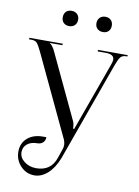

<svg xmlns="http://www.w3.org/2000/svg" viewBox="-102 -849 792 1094"><g transform="rotate(10 294.0 -302.0)"><path d="M222.2 -782.2Q242.2 -782.2 254.6 -770.3Q267.1 -758.3 267.1 -737.8Q267.1 -718.3 254.9 -706.1Q242.7 -693.8 222.2 -693.8Q202.6 -693.8 190.4 -705.6Q178.2 -717.3 178.2 -737.8Q178.2 -757.8 189.9 -770Q201.7 -782.2 222.2 -782.2ZM418 -782.2Q437.5 -782.2 449.7 -770.3Q461.9 -758.3 461.9 -737.8Q461.9 -718.3 450.2 -706.1Q438.5 -693.8 418 -693.8Q397.9 -693.8 385.5 -705.6Q373 -717.3 373 -737.8Q373 -757.3 385.3 -769.8Q397.5 -782.2 418 -782.2ZM178.2 136.2Q263.7 136.2 290.5 55.2L307.6 4.9Q312.5 -7.3 312.5 -21Q312.5 -35.2 306.2 -50.8L85.9 -518.1Q68.4 -555.7 57.6 -567.9Q46.9 -580.1 25.9 -580.1H11.2V-588.9H204.1V-580.1H131.8V-578.1Q138.2 -575.7 145.5 -566.4Q152.8 -557.1 156 -551Q159.2 -544.9 166 -530.8L338.9 -164.1Q346.2 -147.9 346.2 -122.1H353L496.1 -518.1Q503.4 -538.1 503.4 -548.8Q503.4 -580.1 454.1 -580.1H408.2V-588.9H580.1V-581.1H574.2Q550.8 -581.1 540 -567.9Q529.3 -554.7 516.1 -518.1L310.1 55.2Q286.6 114.7 250.7 146.5Q214.8 178.2 174.8 178.2Q127.9 178.2 95 143.6Q62 108.9 62 60.1Q62 11.2 95.9 -18.3Q129.9 -47.9 185.1 -47.9H205.1Q205.1 -28.3 192.6 -16.6Q180.2 -4.9 160.2 -4.9Q124 -4.9 102.1 12.9Q80.1 30.8 80.1 60.1Q80.1 91.8 108.9 114Q137.7 136.2 178.2 136.2Z"/></g></svg>

Font: FoglihtenNo07calt
Style: Regular
Weight: 500
Designer: gluk (gluksza@wp.pl)
Foundry: gluk (gluksza@wp.pl)
Version: Version 0.844